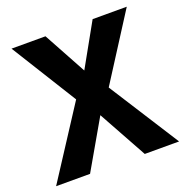

<svg xmlns="http://www.w3.org/2000/svg" viewBox="-126 -815 898 930"><g transform="rotate(-20 323.0 -350.0)"><path d="M626 -700 410 -362 641 0H464L326 -250L182 0H7L242 -362L32 -700H207L327 -480L450 -700Z"/></g></svg>

Font: Venryn Sans SemiBold
Style: Regular
Weight: 600
Designer: Owen Earl, indestructible type* (font) & Cristiano Sobral (main changes)
Version: Version 3.60;October 28, 2020;FontCreator 13.0.0.2681 64-bit